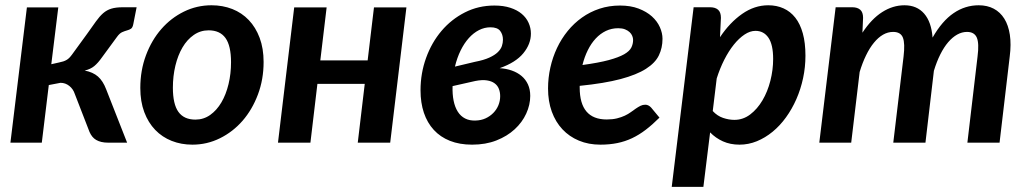

<svg xmlns="http://www.w3.org/2000/svg" viewBox="-20 -541 3900 728"><path d="M310.5 -413Q330 -440.5 343.8 -459.8Q357.5 -479 371.2 -491Q385 -503 402.2 -508.2Q419.5 -513.5 446.5 -513.5H498L485.5 -450Q483 -436.5 476.8 -432.2Q470.5 -428 462 -425.8Q453.5 -423.5 443.5 -419.2Q433.5 -415 423.5 -401L367 -324Q352 -302.5 337.5 -290.5Q323 -278.5 301 -273.5Q332.5 -267.5 351.5 -250.8Q370.5 -234 382.5 -202.5L462 0H391.5Q375.5 0 364.2 -2.8Q353 -5.5 344.5 -10.5Q336 -15.5 330 -23Q324 -30.5 319.5 -40.5L263.5 -185Q257.5 -203.5 242.8 -215.2Q228 -227 209.5 -227L165 -218.5L138.5 0H19.5L82 -513H201L174.5 -297.5L203.5 -304Q213 -306 220 -308.2Q227 -310.5 232.5 -313.8Q238 -317 242.8 -321.8Q247.5 -326.5 253 -334Z M721 -87.5Q752 -87.5 777 -105.2Q802 -123 819.5 -152.8Q837 -182.5 846.5 -222Q856 -261.5 856 -305Q856 -367.5 835 -396.8Q814 -426 771 -426Q740 -426 714.8 -408.5Q689.5 -391 672 -361.2Q654.5 -331.5 645 -292Q635.5 -252.5 635.5 -208.5Q635.5 -146 656.5 -116.8Q677.5 -87.5 721 -87.5ZM709.5 7.5Q667 7.5 631 -6.8Q595 -21 568.5 -48.5Q542 -76 527 -116Q512 -156 512 -207.5Q512 -274 533.5 -331.5Q555 -389 591.8 -431Q628.5 -473 677.5 -497Q726.5 -521 782 -521Q824.5 -521 860.8 -506.8Q897 -492.5 923.2 -465Q949.5 -437.5 964.5 -397.5Q979.5 -357.5 979.5 -306Q979.5 -240 958 -182.8Q936.5 -125.5 899.8 -83.2Q863 -41 814 -16.8Q765 7.5 709.5 7.5Z M1521 -513 1459.5 0H1336.5L1363 -223H1183.5L1157 0H1034L1095.5 -513H1218.5L1194.5 -312H1374L1398 -513Z M1696 -214.5Q1695 -183.5 1700 -159Q1705 -134.5 1715.8 -117.5Q1726.5 -100.5 1743.5 -91.8Q1760.5 -83 1783.5 -84Q1804 -84.5 1821 -92.2Q1838 -100 1850.5 -112.8Q1863 -125.5 1869.8 -142Q1876.5 -158.5 1876.5 -176.5Q1876.5 -191.5 1871.5 -204.2Q1866.5 -217 1855.2 -225.2Q1844 -233.5 1826.2 -236.2Q1808.5 -239 1782.5 -234ZM1780.5 -306.5Q1814.5 -313 1835.2 -322.5Q1856 -332 1867.5 -343.2Q1879 -354.5 1883 -366.5Q1887 -378.5 1887 -390.5Q1887 -410 1876.5 -423.8Q1866 -437.5 1839.5 -437.5Q1817 -437.5 1796 -426.8Q1775 -416 1757.5 -396.5Q1740 -377 1726.5 -349.5Q1713 -322 1705 -288.5ZM1874.5 -282.5Q1899.5 -281 1920.8 -273.5Q1942 -266 1957.5 -253Q1973 -240 1981.8 -221Q1990.5 -202 1990.5 -177.5Q1990.5 -143.5 1975.2 -110.2Q1960 -77 1931.5 -50.8Q1903 -24.5 1862.2 -8.5Q1821.5 7.5 1770 7.5Q1722.5 7.5 1686 -7Q1649.5 -21.5 1624.8 -48.5Q1600 -75.5 1587.2 -113.5Q1574.5 -151.5 1574.5 -198.5Q1574.5 -263 1595.5 -321.2Q1616.5 -379.5 1654 -423.8Q1691.5 -468 1742.8 -494Q1794 -520 1854.5 -520Q1889 -520 1915 -511.5Q1941 -503 1958.2 -488.5Q1975.5 -474 1984.2 -454.5Q1993 -435 1993 -413.5Q1993 -374 1964.2 -339Q1935.5 -304 1874.5 -282.5Z M2324 -434Q2299 -434 2277.5 -423.8Q2256 -413.5 2238.8 -395Q2221.5 -376.5 2208.8 -350.8Q2196 -325 2188.5 -294.5Q2250.5 -303 2288.2 -313.2Q2326 -323.5 2346.5 -335.2Q2367 -347 2373.8 -360.8Q2380.5 -374.5 2380.5 -389.5Q2380.5 -397 2377.2 -405Q2374 -413 2367.2 -419.2Q2360.5 -425.5 2349.8 -429.8Q2339 -434 2324 -434ZM2178 -209Q2178 -88 2280.5 -88Q2302.5 -88 2319.5 -92.2Q2336.5 -96.5 2349.2 -102.5Q2362 -108.5 2372.2 -116Q2382.5 -123.5 2391.2 -129.5Q2400 -135.5 2408.5 -139.8Q2417 -144 2427 -144Q2433 -144 2438.8 -141Q2444.5 -138 2449 -133L2480.5 -95Q2454 -68.5 2428.5 -49Q2403 -29.5 2376.5 -17Q2350 -4.5 2320.5 1.5Q2291 7.5 2256.5 7.5Q2211.5 7.5 2175 -7.8Q2138.5 -23 2112.5 -50.8Q2086.5 -78.5 2072.2 -117.8Q2058 -157 2058 -205.5Q2058 -246 2066.8 -285Q2075.5 -324 2092 -359Q2108.5 -394 2132.5 -423.5Q2156.5 -453 2186.8 -474.5Q2217 -496 2253.2 -508Q2289.5 -520 2331 -520Q2371 -520 2401.2 -508.5Q2431.5 -497 2451.8 -478.8Q2472 -460.5 2482 -438Q2492 -415.5 2492 -394Q2492 -359.5 2478.2 -331Q2464.5 -302.5 2429.2 -280Q2394 -257.5 2333 -241.2Q2272 -225 2178 -215.5Z M2682.5 -120Q2699.5 -101.5 2721.5 -94Q2743.5 -86.5 2764.5 -86.5Q2797.5 -86.5 2824.5 -107Q2851.5 -127.5 2871 -160.5Q2890.5 -193.5 2901 -234.8Q2911.5 -276 2911.5 -317.5Q2911.5 -371.5 2893.8 -397.8Q2876 -424 2844.5 -424Q2824 -424 2803 -410Q2782 -396 2762.5 -371.8Q2743 -347.5 2726.2 -314.5Q2709.5 -281.5 2697.5 -243.5ZM2710 -400Q2747 -455.5 2793.8 -488.2Q2840.5 -521 2893 -521Q2925 -521 2951 -509.2Q2977 -497.5 2995.5 -474Q3014 -450.5 3024 -414.5Q3034 -378.5 3034 -330Q3034 -286.5 3025 -244.5Q3016 -202.5 2999.5 -165Q2983 -127.5 2960.2 -96Q2937.5 -64.5 2909.5 -41.5Q2881.5 -18.5 2849.8 -5.5Q2818 7.5 2784 7.5Q2749 7.5 2721.2 -5Q2693.5 -17.5 2672.5 -39L2647 167.5H2527L2610 -513.5H2672.5Q2692 -513.5 2702.8 -504Q2713.5 -494.5 2713.5 -473.5Z M3086.5 0 3148.5 -513.5H3211.5Q3231 -513.5 3241.8 -504Q3252.5 -494.5 3252.5 -473.5L3250 -417Q3284.5 -469.5 3325 -495.2Q3365.5 -521 3409.5 -521Q3456.5 -521 3484 -489.5Q3511.5 -458 3516 -398.5Q3552 -461.5 3595.8 -491.2Q3639.5 -521 3691 -521Q3723.5 -521 3748 -508Q3772.5 -495 3788 -470.2Q3803.5 -445.5 3809 -409.2Q3814.5 -373 3808.5 -326.5L3770 0H3648L3686.5 -326.5Q3693 -376.5 3683.8 -398.2Q3674.5 -420 3646.5 -420Q3627.5 -420 3609.5 -410Q3591.5 -400 3575.2 -381Q3559 -362 3545.2 -334.5Q3531.5 -307 3521 -272.5L3489 0H3367L3406 -326.5Q3412 -376.5 3403.5 -398.2Q3395 -420 3366.5 -420Q3346.5 -420 3328.2 -409.5Q3310 -399 3293.8 -379.2Q3277.5 -359.5 3263.8 -331.2Q3250 -303 3239.5 -268L3207.5 0Z"/></svg>

Font: Lato 2
Style: Bold Italic
Weight: 700
Italic angle: -7°
Designer: Lukasz Dziedzic with Adam Twardoch and Botio Nikoltchev
Foundry: tyPoland Lukasz Dziedzic
Version: Version 2.015; 2015-08-06; http://www.latofonts.com/